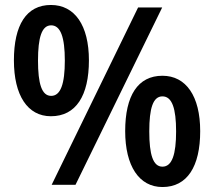

<svg xmlns="http://www.w3.org/2000/svg" viewBox="-20 -744 862 773"><path d="M185 -724C86 -724 36 -643 36 -501C36 -360 91 -276 185 -276C286 -276 338 -359 338 -501C338 -642 281 -724 185 -724ZM633 -714H536L188 0H284ZM186 -642C224 -642 241 -594 241 -500C241 -406 224 -358 186 -358C148 -358 133 -407 133 -500C133 -593 148 -642 186 -642ZM634 -439C535 -439 484 -359 484 -216C484 -76 540 9 634 9C734 9 786 -74 786 -216C786 -357 729 -439 634 -439ZM634 -356C673 -356 689 -307 689 -215C689 -123 673 -73 634 -73C596 -73 581 -122 581 -215C581 -308 596 -356 634 -356Z"/></svg>

Font: Noto Sans Myanmar UI SemiCondensed SemiBold
Style: Regular
Weight: 600
Width: 4
Designer: Monotype Design Team
Foundry: Monotype Imaging Inc.
Version: Version 2.103